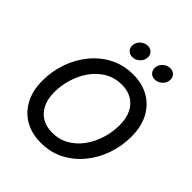

<svg xmlns="http://www.w3.org/2000/svg" viewBox="-254 -1097 1264 1264"><g transform="rotate(45 378.5 -464.5)"><path d="M338.9 10.7Q253.9 10.7 190.4 -25.6Q127 -62 91.8 -128.9Q56.6 -195.8 56.6 -287.1Q56.6 -374 84.7 -454.8Q112.8 -535.6 165 -599.6Q217.3 -663.6 289.8 -700.9Q362.3 -738.3 450.7 -738.3Q536.1 -738.3 599.4 -701.9Q662.6 -665.5 697.5 -598.6Q732.4 -531.7 732.4 -439.9Q732.4 -352.5 704.3 -271.7Q676.3 -190.9 624 -127.2Q571.8 -63.5 499.5 -26.4Q427.2 10.7 338.9 10.7ZM343.3 -89.4Q408.7 -89.4 460.7 -119.1Q512.7 -148.9 549.1 -199.5Q585.4 -250 604.7 -312.3Q624 -374.5 624 -439.5Q624 -503.9 601.3 -548.3Q578.6 -592.8 538.8 -615.5Q499 -638.2 446.3 -638.2Q380.9 -638.2 328.9 -608.2Q276.9 -578.1 240.5 -527.6Q204.1 -477.1 184.8 -414.8Q165.5 -352.5 165.5 -288.1Q165.5 -223.6 188.2 -179.2Q210.9 -134.8 251 -112.1Q291 -89.4 343.3 -89.4ZM574.2 -814.5Q547.4 -814.5 532 -832.8Q516.6 -851.1 521 -877.4Q524.9 -903.3 546.6 -921.6Q568.4 -939.9 594.7 -939.9Q621.6 -939.9 637 -921.6Q652.3 -903.3 647.9 -877.4Q644 -851.1 622.3 -832.8Q600.6 -814.5 574.2 -814.5ZM365.2 -814.5Q338.4 -814.5 323.2 -832.8Q308.1 -851.1 312 -877.4Q316.4 -903.3 337.9 -921.6Q359.4 -939.9 385.7 -939.9Q412.6 -939.9 428 -921.6Q443.4 -903.3 439 -877.4Q435.1 -851.1 413.3 -832.8Q391.6 -814.5 365.2 -814.5Z"/></g></svg>

Font: Inter 24pt Medium
Style: Italic
Weight: 500
Italic angle: -9.3988°
Designer: Rasmus Andersson
Foundry: rsms
Version: Version 4.001;git-66647c0bb